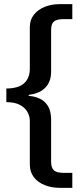

<svg xmlns="http://www.w3.org/2000/svg" viewBox="-20 -743 398 924"><path d="M123.5 -612Q123.5 -648 143.5 -672.8Q163.5 -697.5 195.8 -710.2Q228 -723 265.5 -723H328V-651H288Q261 -651 247.8 -644.5Q234.5 -638 230.2 -626.2Q226 -614.5 226 -599.5V-394.5Q225 -358.5 209.8 -335.8Q194.5 -313 171.2 -301.5Q148 -290 123.5 -287.5Q117.5 -287 117.2 -284.5Q117 -282 123.5 -281Q147.5 -279 170.8 -268.5Q194 -258 209.5 -234.8Q225 -211.5 226 -171V36Q226 63.5 239 76.2Q252 89 288.5 89H328V161H267.5Q228.5 161 195.5 148Q162.5 135 143 109.8Q123.5 84.5 123.5 48V-161Q123.5 -184.5 111.5 -205.2Q99.5 -226 74.5 -238.8Q49.5 -251.5 10.5 -251.5V-317Q69.5 -317.5 96.5 -342.8Q123.5 -368 123.5 -411.5Z"/></svg>

Font: Public Sans SemiBold
Style: Regular
Weight: 600
Designer: The Public Sans Project Authors: Dan O. Williams and USWDS (Libre Franklin designed by Pablo Impallari and Rodrigo Fuenz
Version: Version 1.007